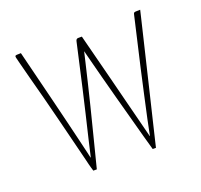

<svg xmlns="http://www.w3.org/2000/svg" viewBox="-96 -607 758 723"><g transform="rotate(-20 283.5 -245.5)"><path d="M399 9Q399 9 394.5 -7Q390 -23 383 -48L364 -118Q349 -172 336 -221Q323 -270 312 -311Q301 -352 293.5 -382Q286 -412 281.5 -428.5Q277 -445 277 -445L272 -470Q271 -475 273 -477.5Q275 -480 282 -480H293L341 -293Q354 -242 365.5 -196.5Q377 -151 386 -116Q395 -81 400 -61Q405 -41 405 -41H406Q410 -62 418.5 -102.5Q427 -143 438.5 -194Q450 -245 461 -295L506 -490Q507 -495 508.5 -497Q510 -499 515.5 -499.5Q521 -500 534 -500Q534 -500 527.5 -472.5Q521 -445 510 -399.5Q499 -354 486 -299.5Q473 -245 460 -191Q447 -137 436 -91.5Q425 -46 418.5 -18.5Q412 9 412 9Q412 9 405.5 9Q399 9 399 9ZM161 9Q161 9 157 -4.5Q153 -18 148 -40Q140 -73 128.5 -118Q117 -163 104.5 -214Q92 -265 79 -314Q66 -363 55.5 -402.5Q45 -442 39 -466Q33 -490 33 -490Q32 -495 33 -497Q34 -499 39 -499.5Q44 -500 56 -500L107 -295Q120 -243 131 -197Q142 -151 150.5 -116Q159 -81 163.5 -61Q168 -41 168 -41H169Q174 -64 184.5 -108Q195 -152 207 -202.5Q219 -253 229 -297L268 -470Q269 -475 271.5 -477.5Q274 -480 278 -480H284Q289 -480 291.5 -478.5Q294 -477 294.5 -475Q295 -473 294 -470L287 -445Q287 -445 283 -428.5Q279 -412 272 -381.5Q265 -351 255 -310Q245 -269 233 -220Q221 -171 207 -117L175 9Q175 9 171.5 9Q168 9 164.5 9Q161 9 161 9Z"/></g></svg>

Font: Yanone Kaffeesatz ExtraLight ExtraLight
Style: Regular
Weight: 250
Version: Version 2.003